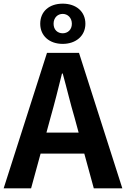

<svg xmlns="http://www.w3.org/2000/svg" viewBox="-24 -1030 689 1050"><path d="M319 -790C391 -790 443 -834 443 -900C443 -968 391 -1010 319 -1010C246 -1010 196 -968 196 -900C196 -834 246 -790 319 -790ZM319 -848C291 -848 269 -867 269 -900C269 -933 291 -954 319 -954C346 -954 369 -933 369 -900C369 -867 346 -848 319 -848ZM-4 0H146L198 -190H437L489 0H645L408 -741H233ZM230 -305 252 -386C274 -463 295 -547 315 -628H319C341 -549 361 -463 384 -386L406 -305Z"/></svg>

Font: Noto Sans CJK TC
Style: Bold
Weight: 700
Designer: Ryoko NISHIZUKA 西塚涼子 (kana, bopomofo & ideographs); Paul D. Hunt (Latin, Greek & Cyrillic); Sandoll Communications 산돌커뮤니
Foundry: Adobe
Version: Version 2.004;hotconv 1.0.118;makeotfexe 2.5.65603